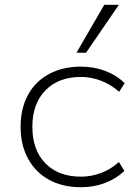

<svg xmlns="http://www.w3.org/2000/svg" viewBox="-20 -773 569 801"><path d="M318 8Q241 8 184.5 -23Q128 -54 97 -111Q66 -168 66 -244Q66 -321 97 -377.5Q128 -434 185 -464.5Q242 -495 318 -495Q372 -495 419.5 -477Q467 -459 500 -426L477 -390Q442 -421 401 -436.5Q360 -452 318 -452Q224 -452 169.5 -396Q115 -340 115 -244Q115 -147 169.5 -91.5Q224 -36 318 -36Q361 -36 402 -51.5Q443 -67 476 -97L499 -60Q466 -28 419 -10Q372 8 318 8ZM299 -553 415 -753H476L339 -553Z"/></svg>

Font: Nunito Sans 10pt SemiExpanded ExtraLight
Style: Regular
Weight: 250
Width: 6
Designer: Vernon Adams
Foundry: Vernon Adams
Version: Version 3.101;gftools[0.9.27]